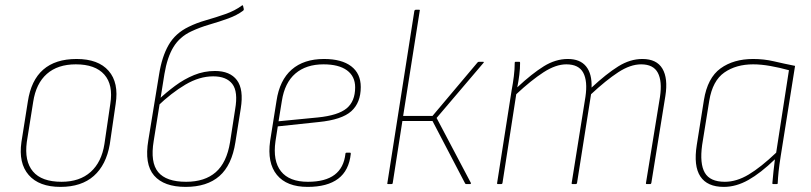

<svg xmlns="http://www.w3.org/2000/svg" viewBox="-20 -721 3176 752"><path d="M217 11Q133 11 92.5 -35.5Q52 -82 64 -165L89 -323Q114 -490 280 -490Q365 -490 405.5 -443.5Q446 -397 433 -314L410 -156Q396 -75 347.5 -32Q299 11 217 11ZM221 -9Q292 -9 335 -47.5Q378 -86 389 -157L412 -314Q424 -389 388.5 -429Q353 -469 277 -469Q206 -469 163.5 -431.5Q121 -394 110 -322L85 -165Q75 -90 109 -49.5Q143 -9 221 -9Z M707 11Q622 11 583.5 -33.5Q545 -78 561 -172L603 -429Q614 -499 640.5 -545Q667 -591 719 -616Q749 -631 787.5 -642Q826 -653 863 -666Q900 -679 927 -699Q929 -701 930 -700.5Q931 -700 932 -698L935 -685Q935 -681 932 -679Q908 -661 873.5 -648.5Q839 -636 801 -625Q763 -614 729 -598Q684 -577 659.5 -537Q635 -497 624 -431L582 -169Q568 -85 599.5 -47Q631 -9 709 -9Q782 -9 825 -46.5Q868 -84 881 -164L901 -293Q913 -362 890 -392Q867 -422 815 -422Q761 -422 706 -389.5Q651 -357 596 -304L599 -329Q631 -359 666 -385Q701 -411 740 -427Q779 -443 822 -443Q881 -443 908 -407Q935 -371 923 -296L902 -164Q888 -74 839.5 -31.5Q791 11 707 11Z M1185 11Q1103 11 1064.5 -36Q1026 -83 1038 -169L1063 -326Q1075 -407 1122.5 -448.5Q1170 -490 1249 -490Q1318 -490 1355.5 -461.5Q1393 -433 1393 -380Q1393 -319 1356 -285.5Q1319 -252 1228 -243L1068 -226L1059 -168Q1048 -91 1080.5 -50Q1113 -9 1186 -9Q1254 -9 1290.5 -36.5Q1327 -64 1333 -119Q1333 -123 1338 -123H1351Q1354 -123 1354 -119Q1347 -53 1304.5 -21Q1262 11 1185 11ZM1071 -246 1225 -261Q1304 -269 1337.5 -296.5Q1371 -324 1371 -379Q1371 -422 1339 -445.5Q1307 -469 1247 -469Q1179 -469 1137 -433Q1095 -397 1084 -326Z M1872 -479Q1875 -479 1875 -477.5Q1875 -476 1873 -474L1690 -259L1824 -5Q1825 -3 1824 -1.5Q1823 0 1821 0H1807Q1804 0 1802 -2L1674 -247H1556L1518 -3Q1517 0 1513 0H1500Q1496 0 1497 -3L1603 -679Q1605 -683 1609 -683H1620Q1626 -683 1624 -679L1559 -267H1674L1850 -476Q1852 -479 1856 -479Z M1931 0Q1926 0 1927 -4L1984 -368Q1989 -394 1992.5 -422Q1996 -450 1996 -475Q1996 -479 2000 -479H2014Q2017 -479 2017 -475Q2017 -452 2014 -428Q2011 -404 2006 -379Q2064 -433 2110 -461.5Q2156 -490 2204 -490Q2252 -490 2275.5 -461Q2299 -432 2297 -378Q2355 -432 2401.5 -461Q2448 -490 2496 -490Q2552 -490 2574.5 -452Q2597 -414 2586 -345L2531 -4Q2530 0 2526 0H2514Q2509 0 2510 -4L2565 -342Q2574 -403 2556.5 -436Q2539 -469 2491 -469Q2449 -469 2401.5 -438Q2354 -407 2295 -352L2240 -4Q2239 0 2234 0H2223Q2218 0 2219 -4L2273 -342Q2282 -403 2264.5 -436Q2247 -469 2198 -469Q2157 -469 2109 -438Q2061 -407 2002 -352L1948 -4Q1947 0 1942 0Z M2815 11Q2750 11 2723 -30Q2696 -71 2709 -153L2737 -329Q2751 -416 2802 -453Q2853 -490 2930 -490Q2972 -490 3010.5 -481Q3049 -472 3094 -463L3038 -111Q3032 -73 3029.5 -49Q3027 -25 3026 -3Q3026 0 3022 0H3009Q3005 0 3005 -3Q3007 -26 3009.5 -50Q3012 -74 3015 -97Q2959 -43 2911 -16Q2863 11 2815 11ZM2819 -9Q2865 -9 2912.5 -37.5Q2960 -66 3020 -123L3070 -446Q3034 -456 2997.5 -462.5Q2961 -469 2930 -469Q2863 -469 2817 -437Q2771 -405 2758 -327L2730 -153Q2720 -80 2740.5 -44.5Q2761 -9 2819 -9Z"/></svg>

Font: Sofia Sans Semi Condensed Thin
Style: Italic
Weight: 250
Italic angle: -9°
Version: Version 4.100